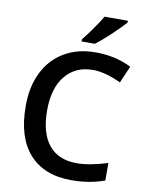

<svg xmlns="http://www.w3.org/2000/svg" viewBox="-100 -1002 834 1083"><g transform="rotate(10 317.0 -460.5)"><path d="M397.9 -624Q297.9 -624 239.7 -552.7Q182.1 -481.9 182.1 -356Q182.1 -225.1 237.3 -157.5Q292.5 -89.8 397.9 -89.8Q470.7 -89.8 574.2 -122.1V-22Q488.8 9.8 383.8 9.8Q227.5 9.8 143.1 -85Q59.1 -179.2 59.1 -356.9Q58.1 -467.3 99.4 -551Q140.6 -634.8 218.3 -679.9Q295.9 -725.1 398.9 -724.1Q509.3 -724.1 601.1 -678.2L559.1 -581.1Q467.8 -624 397.9 -624ZM381.8 -771H305.7V-783.2Q333.5 -817.4 362.8 -859.4Q392.6 -901.4 409.7 -931.2H543V-920.9Q519.5 -893.6 466.8 -843.8Q415 -795.4 381.8 -771Z"/></g></svg>

Font: Open Sans
Style: SemiBold
Weight: 600
Foundry: Ascender Corporation
Version: Version 1.10